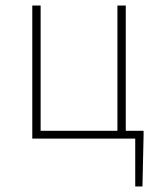

<svg xmlns="http://www.w3.org/2000/svg" viewBox="-20 -498 568 690"><path d="M466 172V0H96V-478H126V-28H402V-478H432V-28H496V-12L492 172Z"/></svg>

Font: Source Sans 3 VF
Style: Regular
Weight: 200
Designer: Paul D. Hunt
Foundry: Adobe
Version: Version 3.046;hotconv 1.0.118;makeotfexe 2.5.65603